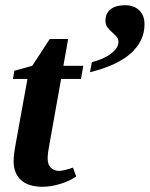

<svg xmlns="http://www.w3.org/2000/svg" viewBox="-20 -714 580 744"><path d="M209 -51.8Q225.6 -51.8 262.7 -64.5L275.4 -30.3Q251.5 -13.2 214.6 -1.7Q177.7 9.8 144.5 9.8Q90.8 9.8 61.8 -15.9Q32.7 -41.5 32.7 -90.3Q32.7 -112.8 41.5 -160.6L86.4 -408.2H30.3L35.6 -439.9L105 -459L172.9 -563H244.1L225.6 -459H302.7L293.9 -408.2H216.8L172.4 -159.7Q164.6 -119.6 164.6 -101.1Q164.6 -75.2 177.5 -63.5Q190.4 -51.8 209 -51.8ZM464.4 -693.8Q499 -693.8 519.5 -674.1Q540 -654.3 540 -620.1Q540 -555.2 487.1 -507.6Q434.1 -460 328.6 -434.1L335.9 -473.1Q382.8 -484.9 410.9 -506.8Q439 -528.8 439 -551.8Q439 -564 431.2 -572.5Q423.3 -581.1 413.8 -589.4Q404.3 -597.7 396.5 -607.9Q388.7 -618.2 388.7 -633.8Q388.7 -662.6 408.7 -678.2Q428.7 -693.8 464.4 -693.8Z"/></svg>

Font: Tinos
Style: Bold Italic
Weight: 700
Italic angle: -16.333°
Designer: Steve Matteson
Foundry: Monotype Imaging Inc.
Version: Version 1.23